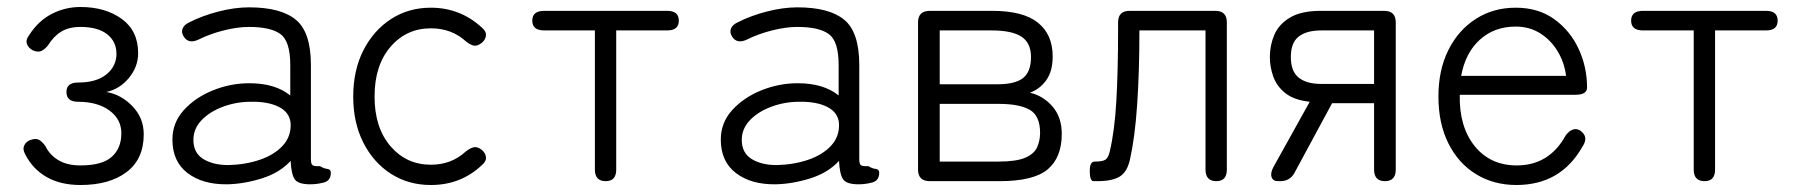

<svg xmlns="http://www.w3.org/2000/svg" viewBox="-20 -518 5178 549"><path d="M210 11Q153 11 113 -12Q73 -35 52 -77Q44 -91 49.5 -102.5Q55 -114 68 -118Q82 -123 91 -118.5Q100 -114 110 -100Q122 -75 147 -60Q172 -45 210 -45Q272 -45 299.5 -69.5Q327 -94 327 -137Q327 -177 293 -202Q259 -227 203 -227Q170 -227 170 -255Q170 -282 203 -282Q256 -282 284.5 -305.5Q313 -329 313 -364Q313 -399 286.5 -420Q260 -441 210 -441Q177 -441 155 -427.5Q133 -414 117 -388Q107 -376 97.5 -372Q88 -368 74 -374Q61 -381 57 -392.5Q53 -404 63 -417Q89 -458 127.5 -478Q166 -498 210 -498Q281 -498 328 -464Q375 -430 375 -366Q375 -327 348.5 -295Q322 -263 284 -255Q326 -248 358.5 -214.5Q391 -181 391 -134Q391 -63 342 -26Q293 11 210 11Z M630 9Q560 10 516.5 -23Q473 -56 473 -119Q473 -167 505.5 -203Q538 -239 588.5 -259.5Q639 -280 693 -280Q767 -280 810 -245V-332Q810 -400 782 -420.5Q754 -441 692 -441Q659 -441 619.5 -431Q580 -421 548 -405Q519 -391 505 -414Q498 -425 502 -436Q506 -447 521 -454Q558 -473 604.5 -485Q651 -497 692 -497Q783 -497 826 -461.5Q869 -426 869 -332V-62Q869 -49 874 -45.5Q879 -42 895 -43Q906 -36 916 -35Q926 -34 926 -24Q926 1 901 5Q893 7 884 8Q875 9 867 9Q833 9 823 -5Q813 -19 811 -58Q780 -24 729 -8Q678 8 630 9ZM633 -46Q681 -47 722.5 -61Q764 -75 788.5 -101.5Q813 -128 811 -166Q808 -197 777 -212.5Q746 -228 697 -227Q656 -227 618 -213Q580 -199 556.5 -174.5Q533 -150 533 -118Q533 -81 561 -63.5Q589 -46 633 -46Z M1212 11Q1148 11 1098 -21Q1048 -53 1019 -110Q990 -167 990 -242Q990 -317 1019 -374Q1048 -431 1098 -463.5Q1148 -496 1212 -496Q1296 -496 1358 -439Q1371 -428 1369.5 -416Q1368 -404 1357 -395Q1345 -386 1335.5 -387.5Q1326 -389 1313 -399Q1272 -437 1212 -437Q1142 -437 1096.5 -384Q1051 -331 1051 -242Q1051 -153 1096.5 -100Q1142 -47 1212 -47Q1271 -47 1312 -85Q1325 -95 1335 -97Q1345 -99 1357 -90Q1368 -81 1369.5 -69Q1371 -57 1358 -46Q1298 11 1212 11Z M1712 0Q1681 0 1681 -33V-431H1536Q1502 -431 1502 -459Q1502 -487 1536 -487H1888Q1921 -487 1921 -459Q1921 -431 1888 -431H1742V-33Q1742 0 1712 0Z M2198 9Q2128 10 2084.5 -23Q2041 -56 2041 -119Q2041 -167 2073.5 -203Q2106 -239 2156.5 -259.5Q2207 -280 2261 -280Q2335 -280 2378 -245V-332Q2378 -400 2350 -420.5Q2322 -441 2260 -441Q2227 -441 2187.5 -431Q2148 -421 2116 -405Q2087 -391 2073 -414Q2066 -425 2070 -436Q2074 -447 2089 -454Q2126 -473 2172.5 -485Q2219 -497 2260 -497Q2351 -497 2394 -461.5Q2437 -426 2437 -332V-62Q2437 -49 2442 -45.5Q2447 -42 2463 -43Q2474 -36 2484 -35Q2494 -34 2494 -24Q2494 1 2469 5Q2461 7 2452 8Q2443 9 2435 9Q2401 9 2391 -5Q2381 -19 2379 -58Q2348 -24 2297 -8Q2246 8 2198 9ZM2201 -46Q2249 -47 2290.5 -61Q2332 -75 2356.5 -101.5Q2381 -128 2379 -166Q2376 -197 2345 -212.5Q2314 -228 2265 -227Q2224 -227 2186 -213Q2148 -199 2124.5 -174.5Q2101 -150 2101 -118Q2101 -81 2129 -63.5Q2157 -46 2201 -46Z M2639 0Q2605 0 2605 -33V-454Q2605 -487 2639 -487H2817Q2906 -487 2948 -453Q2990 -419 2990 -357Q2990 -314 2971.5 -288.5Q2953 -263 2925 -253Q2963 -244 2989.5 -213.5Q3016 -183 3016 -135Q3016 -68 2976 -34Q2936 0 2838 0ZM2667 -56H2835Q2886 -56 2911.5 -67Q2937 -78 2945.5 -97Q2954 -116 2954 -138Q2954 -187 2924.5 -204Q2895 -221 2835 -221H2667ZM2667 -277H2831Q2883 -277 2905.5 -295Q2928 -313 2928 -355Q2928 -395 2901 -413Q2874 -431 2815 -431H2667Z M3107 0Q3096 0 3096 -29Q3096 -56 3110 -56Q3133 -56 3141 -61.5Q3149 -67 3153 -84Q3167 -142 3172 -229Q3177 -316 3177 -431V-454Q3177 -487 3210 -487H3455Q3488 -487 3488 -454V-33Q3488 0 3458 0Q3427 0 3427 -33V-431H3238Q3238 -312 3231.5 -218Q3225 -124 3211 -62Q3203 -26 3181.5 -13Q3160 0 3118 0Z M3634 0Q3620 0 3616 -11.5Q3612 -23 3621 -40L3725 -227Q3680 -232 3655.5 -251.5Q3631 -271 3621 -298.5Q3611 -326 3611 -355Q3611 -389 3624 -419Q3637 -449 3669 -468Q3701 -487 3757 -487H3938Q3971 -487 3971 -454V-33Q3971 0 3940 0Q3909 0 3909 -33V-223H3789L3681 -23Q3668 0 3641 0ZM3758 -278H3909V-431H3758Q3716 -431 3693.5 -413.5Q3671 -396 3671 -355Q3671 -314 3693.5 -296Q3716 -278 3758 -278Z M4316 11Q4251 11 4200.5 -20Q4150 -51 4121.5 -108Q4093 -165 4093 -242Q4093 -318 4121.5 -375Q4150 -432 4200 -464Q4250 -496 4314 -496Q4379 -496 4424.5 -463Q4470 -430 4494 -378Q4518 -326 4518 -268Q4518 -247 4485 -247H4154Q4152 -156 4196.5 -100.5Q4241 -45 4317 -45Q4410 -45 4457 -131Q4477 -157 4498 -145Q4524 -127 4505 -99Q4443 11 4316 11ZM4158 -301H4458Q4453 -340 4433.5 -372Q4414 -404 4383.5 -423Q4353 -442 4314 -442Q4253 -442 4211.5 -404.5Q4170 -367 4158 -301Z M4854 0Q4823 0 4823 -33V-431H4678Q4644 -431 4644 -459Q4644 -487 4678 -487H5030Q5063 -487 5063 -459Q5063 -431 5030 -431H4884V-33Q4884 0 4854 0Z"/></svg>

Font: Zen Maru Gothic
Style: Regular
Weight: 400
Designer: Yoshimichi Ohira
Foundry: Positype
Version: Version 1.002